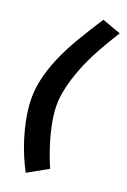

<svg xmlns="http://www.w3.org/2000/svg" viewBox="-123 -815 613 926"><g transform="rotate(15 183.5 -352.0)"><path d="M35 -263Q35 -329 53.5 -390Q72 -451 104.5 -511.5Q137 -572 180.5 -632.5Q224 -693 274 -757L367 -714Q328 -663 290.5 -607.5Q253 -552 224.5 -495Q196 -438 178.5 -381Q161 -324 161 -271Q161 -209 175 -136.5Q189 -64 212 4L103 53Q88 18 75.5 -21Q63 -60 54 -101Q45 -142 40 -183Q35 -224 35 -263Z"/></g></svg>

Font: PTCRaleway
Style: Bold Italic
Weight: 700
Italic angle: -12°
Designer: Matt McInerney, Pablo Impallari, Rodrigo Fuenzalida
Foundry: Matt McInerney, Pablo Impallari, Rodrigo Fuenzalida
Version: Version 3.000g; ttfautohint (v1.5) -l 8 -r 28 -G 28 -x 14 -D